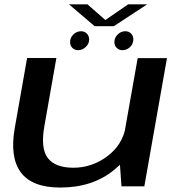

<svg xmlns="http://www.w3.org/2000/svg" viewBox="-20 -856 826 882"><path d="M538 0H643L747 -589H612.5L529.5 -121ZM239 -589.5H104.5L48 -269Q24 -133.5 75.8 -64Q127.5 5.5 257 5.5Q405.5 5.5 503.8 -75.2Q602 -156 616 -234L558 -276Q543.5 -191 473 -138.2Q402.5 -85.5 317 -85.5Q234 -85.5 199.8 -129.8Q165.5 -174 184 -277.5ZM339.5 -625.5Q358 -625.5 373.8 -640Q389.5 -654.5 389.5 -675Q389.5 -691 378.8 -701.8Q368 -712.5 352 -712.5Q332.5 -712.5 317.2 -697.8Q302 -683 302 -663Q302 -647 312.2 -636.2Q322.5 -625.5 339.5 -625.5ZM542.5 -625.5Q562.5 -625.5 577.5 -640Q592.5 -654.5 592.5 -675Q592.5 -691 582.2 -701.8Q572 -712.5 555.5 -712.5Q536 -712.5 520.8 -697.8Q505.5 -683 505.5 -663Q505.5 -647 516 -636.2Q526.5 -625.5 542.5 -625.5ZM415 -735.5H502.5L656 -836H568.5L464 -764L382 -836H297Z"/></svg>

Font: Anybody Expanded Medium
Style: Italic
Weight: 500
Width: 7
Italic angle: -10°
Version: Version 1.113;gftools[0.9.25]